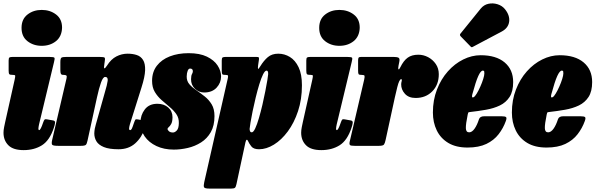

<svg xmlns="http://www.w3.org/2000/svg" viewBox="-24 -853 3483 1123"><path d="M102 -690Q102 -741 136.8 -768Q171.5 -795 220 -795Q269 -795 304.2 -768Q339.5 -741 339 -690Q337 -639 303 -612Q269 -585 220 -585Q171.5 -585 136.8 -612Q102 -639 102 -690ZM292 -490 204.5 -126Q203.5 -121.5 202 -113.2Q200.5 -105 200.5 -101Q200.5 -92 205 -92Q213.5 -92 228 -135.5Q233 -150 236.8 -153.5Q240.5 -157 250.5 -155L287 -148.5Q299.5 -146.5 298 -134.2Q296.5 -122 291 -106Q266.5 -31.5 221.2 -3.2Q176 25 114.5 25Q53 25 24.8 -3.5Q-3.5 -32 -3.5 -77Q-3.5 -91.5 0.2 -110Q4 -128.5 6.5 -140L61.5 -386Q65.5 -404.5 65 -409.8Q64.5 -415 53 -415H50Q34.5 -415 30.5 -419.2Q26.5 -423.5 26.5 -440V-499Q26.5 -513.5 31.2 -516.8Q36 -520 50 -520H266Q291 -520 294.2 -515.2Q297.5 -510.5 292 -490Z M363.5 -520H559.5Q584.5 -520 588.2 -515.5Q592 -511 588 -489L587 -483Q582 -454 586.5 -453.2Q591 -452.5 602 -469.5Q625.5 -507 656.8 -523Q688 -539 722.5 -539Q752 -539 775.8 -531.2Q799.5 -523.5 812.8 -502.2Q826 -481 824.8 -442.2Q823.5 -403.5 803.5 -341L735.5 -125Q733.5 -118.5 732.2 -111.2Q731 -104 731 -101Q731 -92 737.5 -92Q743 -92 747.2 -100.8Q751.5 -109.5 758.5 -131Q764.5 -148.5 767.5 -152.8Q770.5 -157 782.5 -154.5L823.5 -147Q835 -145 833.2 -136Q831.5 -127 823.5 -103.5Q805 -48.5 766.5 -14.2Q728 20 669.5 20Q614.5 20 583.5 7.2Q552.5 -5.5 540 -26.5Q527.5 -47.5 527.5 -73Q528 -87.5 530.5 -100.8Q533 -114 536.5 -125L588.5 -310Q603 -358 605.8 -380.5Q608.5 -403 591 -403Q578.5 -403 566.8 -370.2Q555 -337.5 543.2 -283.2Q531.5 -229 517 -163.5L488 -31Q484 -11.5 478 -5.8Q472 0 448.5 0H316.5Q287.5 0 281.8 -5.8Q276 -11.5 281 -34L365 -394Q368.5 -408 363.8 -411.5Q359 -415 348.5 -415H346.5Q335.5 -415 332.2 -421.2Q329 -427.5 329 -443V-489Q329 -511.5 335.5 -515.8Q342 -520 363.5 -520Z M1022 -132.5Q1023 -163 1007.2 -185.5Q991.5 -208 968 -227.5Q944.5 -247 921 -267.8Q897.5 -288.5 881.5 -315.2Q865.5 -342 865.5 -380Q865.5 -432 893.2 -468.2Q921 -504.5 969.2 -523.2Q1017.5 -542 1079.5 -542Q1144 -542 1186 -521.8Q1228 -501.5 1248.5 -470.2Q1269 -439 1269 -406Q1269 -368.5 1242.8 -340.2Q1216.5 -312 1170 -312Q1139 -312 1116 -334.2Q1093 -356.5 1093.5 -390Q1094 -412 1098.8 -419.5Q1103.5 -427 1104 -436Q1104 -452 1088 -452Q1079 -452 1073.8 -439.2Q1068.5 -426.5 1068 -406Q1067.5 -379 1083.8 -360.2Q1100 -341.5 1124.2 -325Q1148.5 -308.5 1173 -289.2Q1197.5 -270 1214 -242.8Q1230.5 -215.5 1230.5 -174Q1230.5 -118 1209 -80.2Q1187.5 -42.5 1152 -20Q1116.5 2.5 1074.8 12.2Q1033 22 992.5 22Q935 22 891 1.2Q847 -19.5 822.2 -55.2Q797.5 -91 797.5 -136Q797.5 -179.5 822.8 -212.8Q848 -246 896.5 -246Q935 -246 960 -224.2Q985 -202.5 985 -167Q984.5 -140.5 977.2 -127.8Q970 -115 963 -109.5Q956 -104 956 -99Q956 -92.5 964.2 -85.2Q972.5 -78 987.5 -78Q999 -78 1010.2 -90Q1021.5 -102 1022 -132.5Z M1296 -520H1475Q1485.5 -520 1488.8 -517.8Q1492 -515.5 1490.5 -504L1485.5 -470Q1483.5 -454 1485.5 -450.5Q1487.5 -447 1498.5 -465.5Q1519 -499 1542.8 -519Q1566.5 -539 1603.5 -539Q1640 -539 1671.5 -519.8Q1703 -500.5 1722.5 -459.8Q1742 -419 1742 -354Q1742 -271.5 1719.2 -203Q1696.5 -134.5 1659.5 -84.5Q1622.5 -34.5 1578.2 -7.2Q1534 20 1491 20Q1459 20 1446 3.2Q1433 -13.5 1426.5 -28.5Q1423 -36.5 1419 -35.5Q1415 -34.5 1411.5 -20L1359 224Q1355.5 240.5 1350.2 245.2Q1345 250 1328 250H1200Q1172.5 250 1169.2 241.5Q1166 233 1170.5 213L1308 -393Q1311 -406 1309.5 -410.5Q1308 -415 1295 -415H1291Q1278.5 -415 1275.8 -419.8Q1273 -424.5 1273 -441V-499Q1273 -513.5 1277.8 -516.8Q1282.5 -520 1296 -520ZM1436 -99Q1436 -91 1438.8 -85Q1441.5 -79 1448.5 -79Q1458 -79 1468.8 -102Q1479.5 -125 1490.2 -161.5Q1501 -198 1510.8 -240Q1520.5 -282 1528 -320.5Q1535.5 -359 1540 -386Q1544.5 -413 1544.5 -419Q1545.5 -440 1535 -440Q1525.5 -440 1514.5 -417.8Q1503.5 -395.5 1492.5 -359.5Q1481.5 -323.5 1471.5 -282.2Q1461.5 -241 1453.5 -202.2Q1445.5 -163.5 1441 -135.5Q1436.5 -107.5 1436 -99Z M1843 -690Q1843 -741 1877.8 -768Q1912.5 -795 1961 -795Q2010 -795 2045.2 -768Q2080.5 -741 2080 -690Q2078 -639 2044 -612Q2010 -585 1961 -585Q1912.5 -585 1877.8 -612Q1843 -639 1843 -690ZM2033 -490 1945.5 -126Q1944.5 -121.5 1943 -113.2Q1941.5 -105 1941.5 -101Q1941.5 -92 1946 -92Q1954.5 -92 1969 -135.5Q1974 -150 1977.8 -153.5Q1981.5 -157 1991.5 -155L2028 -148.5Q2040.5 -146.5 2039 -134.2Q2037.5 -122 2032 -106Q2007.5 -31.5 1962.2 -3.2Q1917 25 1855.5 25Q1794 25 1765.8 -3.5Q1737.5 -32 1737.5 -77Q1737.5 -91.5 1741.2 -110Q1745 -128.5 1747.5 -140L1802.5 -386Q1806.5 -404.5 1806 -409.8Q1805.5 -415 1794 -415H1791Q1775.5 -415 1771.5 -419.2Q1767.5 -423.5 1767.5 -440V-499Q1767.5 -513.5 1772.2 -516.8Q1777 -520 1791 -520H2007Q2032 -520 2035.2 -515.2Q2038.5 -510.5 2033 -490Z M2087.5 -520H2279Q2298 -520 2306.8 -515.5Q2315.5 -511 2311.5 -492L2307 -469Q2303.5 -451.5 2306.8 -447.8Q2310 -444 2317.5 -459.5Q2336.5 -498.5 2360.8 -515.8Q2385 -533 2423 -533Q2452.5 -533 2479.8 -518.8Q2507 -504.5 2524.8 -478.8Q2542.5 -453 2542.5 -419Q2542.5 -357.5 2504.5 -318.8Q2466.5 -280 2407 -280Q2366 -280 2344 -304.8Q2322 -329.5 2322.5 -360Q2323 -370.5 2324.8 -375.2Q2326.5 -380 2326.5 -385Q2326.5 -390 2322.5 -390Q2311.5 -390 2299.8 -343.8Q2288 -297.5 2266 -193.5L2231.5 -35Q2227.5 -15.5 2222 -7.8Q2216.5 0 2192.5 0H2050.5Q2029 0 2023.5 -4.2Q2018 -8.5 2021.5 -25L2106 -387Q2110 -405 2108 -410Q2106 -415 2091.5 -415H2088.5Q2076 -415 2073.2 -419.8Q2070.5 -424.5 2070.5 -441V-499.5Q2070.5 -511 2073.5 -515.5Q2076.5 -520 2087.5 -520Z M2508 -195Q2508 -268 2531.8 -329.2Q2555.5 -390.5 2595.5 -435.5Q2635.5 -480.5 2685.5 -505.2Q2735.5 -530 2787.5 -530Q2877.5 -530 2927.5 -488Q2977.5 -446 2977.5 -373Q2977.5 -318.5 2956.5 -286Q2935.5 -253.5 2899.8 -236.2Q2864 -219 2818.2 -211Q2772.5 -203 2723 -197.5Q2716 -197 2714.5 -193.8Q2713 -190.5 2711.5 -182.5Q2700 -127 2700.8 -103Q2701.5 -79 2720 -79Q2736.5 -79 2751.5 -100Q2766.5 -121 2777.5 -155.5Q2783 -173 2808.5 -173H2909Q2931 -173 2936 -167.8Q2941 -162.5 2934.5 -145Q2919.5 -103 2892.2 -67.8Q2865 -32.5 2820.8 -11.2Q2776.5 10 2710.5 10Q2643 10 2598 -17Q2553 -44 2530.5 -90.5Q2508 -137 2508 -195ZM2746.5 -284.5Q2754 -288.5 2764.5 -305.8Q2775 -323 2785.2 -346Q2795.5 -369 2802.2 -390.5Q2809 -412 2809 -424Q2809 -431 2808 -435.5Q2807 -440 2800 -440Q2788 -440 2773.5 -408.5Q2759 -377 2738.5 -301Q2732.5 -278 2746.5 -284.5ZM2929 -800Q2959 -763 2954 -726Q2949 -689 2910.5 -668.5L2742.5 -579.5Q2737 -576 2734 -577Q2731 -578 2727 -582.5L2670.5 -640.5Q2662 -649.5 2671 -658.5L2788 -803Q2806 -825 2832.8 -830.8Q2859.5 -836.5 2886 -828.2Q2912.5 -820 2929 -800Z M2970 -195Q2970 -268 2993.8 -329.2Q3017.5 -390.5 3057.5 -435.5Q3097.5 -480.5 3147.5 -505.2Q3197.5 -530 3249.5 -530Q3339.5 -530 3389.5 -488Q3439.5 -446 3439.5 -373Q3439.5 -318.5 3418.5 -286Q3397.5 -253.5 3361.8 -236.2Q3326 -219 3280.2 -211Q3234.5 -203 3185 -197.5Q3178 -197 3176.5 -193.8Q3175 -190.5 3173.5 -182.5Q3162 -127 3162.8 -103Q3163.5 -79 3182 -79Q3198.5 -79 3213.5 -100Q3228.5 -121 3239.5 -155.5Q3245 -173 3270.5 -173H3371Q3393 -173 3398 -167.8Q3403 -162.5 3396.5 -145Q3381.5 -103 3354.2 -67.8Q3327 -32.5 3282.8 -11.2Q3238.5 10 3172.5 10Q3105 10 3060 -17Q3015 -44 2992.5 -90.5Q2970 -137 2970 -195ZM3208.5 -284.5Q3216 -288.5 3226.5 -305.8Q3237 -323 3247.2 -346Q3257.5 -369 3264.2 -390.5Q3271 -412 3271 -424Q3271 -431 3270 -435.5Q3269 -440 3262 -440Q3250 -440 3235.5 -408.5Q3221 -377 3200.5 -301Q3194.5 -278 3208.5 -284.5Z"/></svg>

Font: Besley* Condensed Fatface
Style: Italic
Weight: 900
Width: 3
Italic angle: -13°
Designer: Owen Earl
Foundry: indestructible type*
Version: Version 3.000; ttfautohint (v1.8.3)